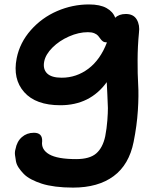

<svg xmlns="http://www.w3.org/2000/svg" viewBox="-20 -562 722 865"><path d="M309.1 283.2Q266.6 283.2 230.5 278.6Q194.3 273.9 168.5 265.6Q142.6 257.3 121.3 246.1Q100.1 234.9 87.2 221.7Q74.2 208.5 64.5 194.1Q54.7 179.7 52 165Q49.3 150.4 47.6 136.5Q45.9 122.6 49.8 109.9Q56.2 75.2 78.6 55.7Q101.1 36.1 132.8 36.1Q171.4 36.1 169.9 74.2Q164.6 111.8 201.7 133.3Q238.8 154.8 323.2 154.8Q383.8 154.8 413.3 129.4Q442.9 104 454.1 51.8Q460.9 16.6 463.6 -19.5Q466.3 -55.7 466.1 -75.2Q465.8 -94.7 463.6 -136.7Q461.4 -178.7 460.9 -191.9Q385.7 -87.9 252 -87.9Q141.1 -87.9 88.9 -147Q36.6 -206.1 55.2 -299.8Q69.3 -370.1 118.9 -426.3Q168.5 -482.4 237.5 -512.2Q306.6 -542 380.9 -542Q430.7 -542 460 -525.6Q489.3 -509.3 499 -481.9Q516.1 -499 546.9 -499Q581.5 -499 596.2 -473.9Q610.8 -448.7 606 -414.1Q600.1 -353.5 599.9 -291Q599.6 -228.5 602.5 -180.7Q605.5 -132.8 601.1 -64.2Q596.7 4.4 582 77.1Q561.5 180.2 491.7 231.7Q421.9 283.2 309.1 283.2ZM179.2 -285.2Q172.4 -251 192.1 -231.4Q211.9 -211.9 257.8 -211.9Q324.2 -211.9 378.2 -252.4Q432.1 -293 461.9 -371.1H460Q450.2 -371.1 443.6 -375.7Q437 -380.4 432.4 -387.2Q427.7 -394 421.9 -400.9Q416 -407.7 404.5 -412.4Q393.1 -417 376 -417Q334.5 -417 290.8 -397.7Q247.1 -378.4 216.3 -347.7Q185.5 -316.9 179.2 -285.2Z"/></svg>

Font: Shantell Sans Irregular Bouncy
Style: Italic
Weight: 600
Italic angle: -11.31°
Designer: Stephen Nixon, Anya Danilova, Shantell Martin
Foundry: Arrow Type
Version: Version 1.006;[9816181b4]